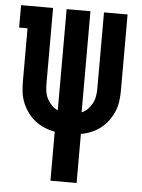

<svg xmlns="http://www.w3.org/2000/svg" viewBox="-53 -572 605 819"><g transform="rotate(5 250.0 -162.5)"><path d="M194 205V-5Q171 -9 149.5 -18Q128 -27 110 -41Q92 -55 78 -74Q64 -93 55 -114.5Q46 -136 43 -159Q40 -182 40 -205V-434H4V-530H141V-205Q141 -189 143.5 -172.5Q146 -156 153.5 -141.5Q161 -127 172.5 -115Q184 -103 199 -97V-530H301V-97Q316 -103 327.5 -115Q339 -127 346.5 -141.5Q354 -156 356.5 -172.5Q359 -189 359 -205V-530H460V-205Q460 -182 457 -159Q454 -136 445 -114.5Q436 -93 422 -74Q408 -55 390 -41Q372 -27 350.5 -18Q329 -9 306 -5V205Z"/></g></svg>

Font: Iosevka Slab
Style: Bold
Weight: 700
Monospace: yes
Designer: Belleve Invis
Foundry: Belleve Invis
Version: Version 11.1.1; ttfautohint (v1.8.3)